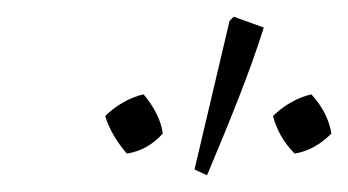

<svg xmlns="http://www.w3.org/2000/svg" viewBox="-20 -744 417 230"><path d="M228 -534 213 -541 255 -719 260 -724 296 -711Q284 -673 267 -629.5Q250 -586 228 -534ZM152 -631Q172 -607 175 -584Q157 -564 132 -560Q113 -582 106 -605Q115 -614 127 -621Q139 -628 152 -631ZM353 -631Q373 -609 377 -584Q357 -564 333 -560Q314 -579 307 -605Q316 -614 328 -621Q340 -628 353 -631Z"/></svg>

Font: Piazzolla SC ExtraLight
Style: Italic
Weight: 200
Italic angle: -11.3°
Designer: Juan Pablo del Peral
Foundry: Huerta Tipografica
Version: Version 1.330